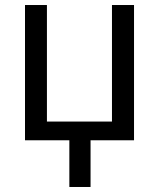

<svg xmlns="http://www.w3.org/2000/svg" viewBox="-20 -556 631 761"><path d="M254.9 185.1H338.9V0H511.2V-536.1H423.8V-74.2H166V-536.1H79.1V0H254.9Z"/></svg>

Font: Avrile Sans
Style: Regular
Weight: 400
Designer: Monotype Design Team, Google (font), Stefan Peev (BGR Cyrillic), Cristiano Sobral (main changes)
Foundry: The Avrile Sans Project Authors
Version: Version 3.110